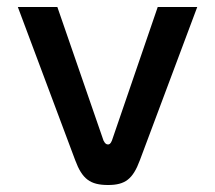

<svg xmlns="http://www.w3.org/2000/svg" viewBox="-20 -520 615 549"><path d="M31 -500 195 -62C215 -8 238 9 289 9C338 9 360 -8 380 -62L544 -500H431L300 -118C296 -108 292 -107 289 -107C285 -107 281 -108 276 -118L144 -500Z"/></svg>

Font: LT Wave Alt Medium
Style: Regular
Weight: 500
Designer: Daniel Lyons
Version: Version 2.5 (Glyphs App)